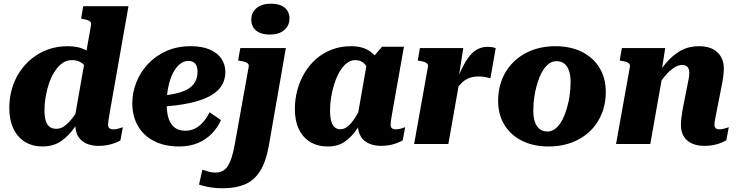

<svg xmlns="http://www.w3.org/2000/svg" viewBox="-20 -768 3932 1024"><path d="M206.4 13.2Q153.8 13.2 113.9 -11Q74 -35.2 51.8 -81.4Q29.6 -127.6 29.6 -193.4Q29.6 -245.8 43.6 -294.3Q57.6 -342.8 84.7 -384.1Q111.8 -425.4 150.1 -456.2Q188.4 -487 236.5 -504.3Q284.6 -521.6 341.6 -521.6Q399.6 -521.6 438.9 -500.1Q478.2 -478.6 501.3 -444.7Q524.4 -410.8 533.2 -373.2L453.4 -357.4Q451.4 -384.6 440.1 -404.8Q428.8 -425 409.7 -436.2Q390.6 -447.4 363.2 -447.4Q335.2 -447.4 312.1 -430.8Q289 -414.2 271.1 -386.1Q253.2 -358 241.4 -323.2Q229.6 -288.4 223.4 -251.6Q217.2 -214.8 217.2 -181Q217.2 -145.2 224.2 -123.2Q231.2 -101.2 245.4 -91.1Q259.6 -81 280.4 -81Q298 -81 314.5 -90.1Q331 -99.2 348 -116.9Q365 -134.6 382.7 -161.3Q400.4 -188 419.6 -223.2L442.8 -197.2Q408.8 -132.2 375.3 -85.2Q341.8 -38.2 301.5 -12.5Q261.2 13.2 206.4 13.2ZM506 10Q449 10 415.4 -18.6Q381.8 -47.2 381.8 -104.6Q381.8 -109.4 382.2 -114.1Q382.6 -118.8 383.4 -124.1Q384.2 -129.4 385.4 -135.6L373.8 -112.4L465.2 -633Q467.6 -643.8 463.1 -650Q458.6 -656.2 448.6 -660Q438.6 -663.8 422.2 -666.6L412.4 -668.6L424 -735H665.2L569.8 -193.4Q566.2 -171.8 563.1 -154.5Q560 -137.2 558.2 -124.3Q556.4 -111.4 556.4 -102.8Q556.4 -90 563.8 -84.1Q571.2 -78.2 585.4 -78.2Q601.2 -78.2 615.7 -83.3Q630.2 -88.4 635.2 -89.6L622.2 -19Q612.2 -12.6 594.8 -5.9Q577.4 0.8 554.7 5.4Q532 10 506 10Z M936 13.2Q858 13.2 801.9 -15.5Q745.8 -44.2 715.7 -96.2Q685.6 -148.2 685.6 -217.6Q685.6 -274.2 707 -328.5Q728.4 -382.8 769 -426.5Q809.6 -470.2 867.3 -495.9Q925 -521.6 997.2 -521.6Q1057.4 -521.6 1098.5 -503.9Q1139.6 -486.2 1160.7 -455.2Q1181.8 -424.2 1181.8 -384.4Q1181.8 -337.8 1156.7 -303.5Q1131.6 -269.2 1081.1 -246.5Q1030.6 -223.8 955.3 -211.5Q880 -199.2 779.6 -195.6L789.4 -255Q857.2 -257.2 904 -266.4Q950.8 -275.6 979.3 -291.6Q1007.8 -307.6 1020.7 -331.3Q1033.6 -355 1033.6 -386.8Q1033.6 -404 1028.2 -416.6Q1022.8 -429.2 1012.1 -436.1Q1001.4 -443 984.4 -443Q960.4 -443 939.7 -426.5Q919 -410 903.2 -379.8Q887.4 -349.6 878.2 -307.4Q869 -265.2 869 -212.8Q869 -165 880.2 -133.4Q891.4 -101.8 913.4 -86.3Q935.4 -70.8 968 -70.8Q998.4 -70.8 1022.3 -83.7Q1046.2 -96.6 1065 -118.8Q1083.8 -141 1098 -169.2L1158.4 -127.6Q1141.2 -88.4 1110.5 -56.3Q1079.8 -24.2 1036 -5.5Q992.2 13.2 936 13.2Z M1418.4 -583.6Q1372 -583.6 1346.1 -604.9Q1320.2 -626.2 1320.2 -662.6Q1320.2 -702 1348.5 -725.2Q1376.8 -748.4 1425.6 -748.4Q1472 -748.4 1497.9 -727.3Q1523.8 -706.2 1523.8 -669.8Q1523.8 -630.4 1495.5 -607Q1467.2 -583.6 1418.4 -583.6ZM1041.4 216.4 1059.4 137Q1066.6 139.2 1086.9 145.8Q1107.2 152.4 1130.4 152.4Q1157.8 152.4 1176.7 137.9Q1195.6 123.4 1209.2 89Q1222.8 54.6 1233 -3.2L1306 -409.6Q1308.4 -420.4 1303.9 -426.8Q1299.4 -433.2 1289 -437Q1278.6 -440.8 1261.8 -443.2L1250 -445.2L1261.6 -511.6H1504.6L1414.2 6.4Q1398.8 94.4 1367 144.6Q1335.2 194.8 1285.9 215.4Q1236.6 236 1169.4 236Q1127.2 236 1093.4 229.7Q1059.6 223.4 1041.4 216.4Z M2035.2 -313.4 1955.8 -334.2Q1954.2 -368.8 1944.5 -394.1Q1934.8 -419.4 1917.6 -433.4Q1900.4 -447.4 1875 -447.4Q1849.4 -447.4 1828.5 -430.5Q1807.6 -413.6 1791.2 -385.2Q1774.8 -356.8 1763.4 -321.8Q1752 -286.8 1746.1 -250.1Q1740.2 -213.4 1740.2 -180.8Q1740.2 -144.8 1746.4 -122.4Q1752.6 -100 1765 -89.3Q1777.4 -78.6 1795.2 -78.6Q1816.8 -78.6 1836.1 -94.9Q1855.4 -111.2 1876 -143.6Q1896.6 -176 1919.2 -222.8L1949.2 -193.6Q1916.6 -128.4 1885.5 -82.3Q1854.4 -36.2 1817.7 -11.5Q1781 13.2 1729 13.2Q1674.8 13.2 1635.1 -10.5Q1595.4 -34.2 1574 -78.7Q1552.6 -123.2 1552.6 -186Q1552.6 -239 1566 -288.4Q1579.4 -337.8 1604.9 -380.2Q1630.4 -422.6 1667.2 -454.5Q1704 -486.4 1750.8 -504Q1797.6 -521.6 1853 -521.6Q1915 -521.6 1954.4 -493.5Q1993.8 -465.4 2013.7 -418.6Q2033.6 -371.8 2035.2 -313.4ZM2134.4 -518.8 2076.6 -193.4Q2073 -171.8 2069.9 -154.5Q2066.8 -137.2 2065 -124.1Q2063.2 -111 2063.2 -102.8Q2063.2 -89.8 2070.6 -84Q2078 -78.2 2090.4 -78.2Q2108 -78.2 2121.9 -83.3Q2135.8 -88.4 2140.8 -89.6L2127.8 -19Q2117.2 -13.2 2099.9 -6.2Q2082.6 0.8 2060.7 5.4Q2038.8 10 2013.4 10Q1975.6 10 1947.3 -2.7Q1919 -15.4 1903.8 -40.8Q1888.6 -66.2 1888.6 -104.6Q1888.6 -112 1889.4 -120.1Q1890.2 -128.2 1892.2 -141.2L1880.6 -110.8L1938 -438.8L1946.4 -435.4L2017.4 -518.8Z M2188.6 0H2371.2L2432.4 -346L2424.4 -342.2L2450.8 -511.6H2219.6L2208 -445.2L2219 -443.2Q2235 -440.8 2245.2 -437Q2255.4 -433.2 2259.9 -426.8Q2264.4 -420.4 2262 -409.6ZM2623.8 -511.4Q2619.4 -513.4 2608.3 -515.7Q2597.2 -518 2580 -518Q2546.8 -518 2521.1 -502.2Q2495.4 -486.4 2474.8 -456.5Q2454.2 -426.6 2435.4 -385.1Q2416.6 -343.6 2397.6 -291.8L2400.2 -268.8Q2415.8 -295.8 2430.9 -313.7Q2446 -331.6 2461.8 -341.5Q2477.6 -351.4 2494.7 -355.8Q2511.8 -360.2 2530.2 -360.2Q2552.2 -360.2 2568 -357.2Q2583.8 -354.2 2595.6 -350.6Z M3007.8 -207.8Q3013.4 -228.4 3016.7 -249.6Q3020 -270.8 3021.6 -291.1Q3023.2 -311.4 3023.2 -330Q3023.2 -365.6 3014.7 -390.5Q3006.2 -415.4 2989.6 -428.6Q2973 -441.8 2948 -441.8Q2927.4 -441.8 2910.6 -430.3Q2893.8 -418.8 2880.2 -399.4Q2866.6 -380 2856.6 -354.4Q2846.6 -328.8 2839.6 -300.6Q2834.4 -280 2830.9 -258.8Q2827.4 -237.6 2825.8 -217.3Q2824.2 -197 2824.2 -178.4Q2824.2 -142.8 2832.7 -117.9Q2841.2 -93 2858.1 -79.8Q2875 -66.6 2899.4 -66.6Q2920 -66.6 2936.8 -78.1Q2953.6 -89.6 2967.2 -109Q2980.8 -128.4 2990.8 -154Q3000.8 -179.6 3007.8 -207.8ZM2636.6 -230.8Q2636.6 -281.2 2650.7 -325.7Q2664.8 -370.2 2691.6 -406.1Q2718.4 -442 2756 -468Q2793.6 -494 2840.4 -507.8Q2887.2 -521.6 2941.8 -521.6Q3022 -521.6 3082.4 -491.9Q3142.8 -462.2 3176.8 -407.3Q3210.8 -352.4 3210.8 -276.8Q3210.8 -226.4 3196.7 -182.1Q3182.6 -137.8 3156.1 -101.9Q3129.6 -66 3092 -40.2Q3054.4 -14.4 3007.3 -0.6Q2960.2 13.2 2905.6 13.2Q2826.4 13.2 2765.8 -16.3Q2705.2 -45.8 2670.9 -101Q2636.6 -156.2 2636.6 -230.8Z M3265.6 0H3448.2L3517.8 -392.8L3507 -378.2L3527.8 -511.6H3296.6L3285 -445.2L3296 -443.2Q3312 -440.8 3322.2 -437Q3332.4 -433.2 3336.9 -426.8Q3341.4 -420.4 3339 -409.6ZM3805.8 -192.8 3826.6 -298.6Q3834 -334.6 3837.2 -359.2Q3840.4 -383.8 3840.4 -402.8Q3840.4 -457 3805.9 -489.3Q3771.4 -521.6 3708.2 -521.6Q3653.6 -521.6 3611 -498.1Q3568.4 -474.6 3532.5 -432.2Q3496.6 -389.8 3462.6 -333.6L3476.4 -288.8Q3499.4 -329.8 3523.9 -359.4Q3548.4 -389 3572.1 -405.2Q3595.8 -421.4 3617.6 -421.4Q3638.8 -421.4 3647.5 -410.1Q3656.2 -398.8 3656.2 -380Q3656.2 -367.4 3653.7 -351.8Q3651.2 -336.2 3646.2 -313.2L3627.2 -218Q3621.2 -189 3617.9 -167.7Q3614.6 -146.4 3613.1 -131.1Q3611.6 -115.8 3611.6 -102.2Q3611.6 -64.2 3627.5 -39.2Q3643.4 -14.2 3671.9 -2.1Q3700.4 10 3737.6 10Q3763 10 3785 5.7Q3807 1.4 3824.8 -5.9Q3842.6 -13.2 3853.8 -20.2L3866.8 -89.6Q3864.2 -88.8 3856.2 -86.2Q3848.2 -83.6 3838.6 -80.9Q3829 -78.2 3818.2 -78.2Q3804.6 -78.2 3797.5 -84Q3790.4 -89.8 3790.4 -102.8Q3790.4 -111.4 3792.5 -124Q3794.6 -136.6 3798.2 -153.9Q3801.8 -171.2 3805.8 -192.8Z"/></svg>

Font: Roboto Serif 20pt
Style: Italic
Weight: 400
Italic angle: -10°
Designer: Greg Gazdowicz
Foundry: Commercial Type
Version: Version 1.008